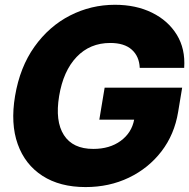

<svg xmlns="http://www.w3.org/2000/svg" viewBox="-20 -759 779 791"><path d="M332.5 11.7Q226.6 11.7 154.8 -34.7Q83 -81.1 53 -165.3Q22.9 -249.5 42 -363.3Q62 -482.4 122.1 -566.7Q182.1 -650.9 268.6 -695.1Q355 -739.3 453.6 -739.3Q540 -739.3 606.2 -706.8Q672.4 -674.3 708.3 -616Q744.1 -557.6 738.8 -479.5H555.7Q553.7 -526.9 522.9 -554.4Q492.2 -582 434.1 -582Q350.6 -582 295.7 -524.4Q240.7 -466.8 223.6 -363.3Q206.5 -259.8 243.2 -202.6Q279.8 -145.5 364.3 -145.5Q432.1 -145.5 477.3 -178.7Q522.5 -211.9 532.7 -266.1H389.2L411.1 -397.9H730.5L713.9 -297.9Q698.7 -205.1 645.3 -135.5Q591.8 -65.9 511 -27.1Q430.2 11.7 332.5 11.7Z"/></svg>

Font: Inter Display Extra Bold
Style: Italic
Weight: 800
Italic angle: -9.39999°
Designer: Rasmus Andersson
Foundry: rsms
Version: Version 4.000;git-4fc901f